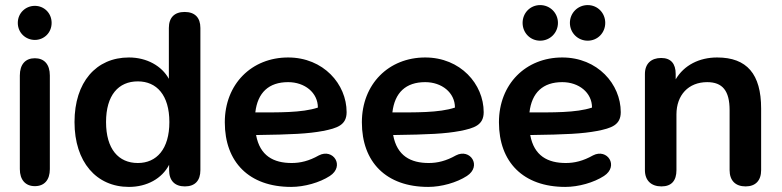

<svg xmlns="http://www.w3.org/2000/svg" viewBox="-20 -725 3075 755"><path d="M117 7C155 7 176 -18 176 -60V-428C176 -472 154 -496 117 -496C80 -496 58 -472 58 -428V-60C58 -18 80 7 117 7ZM117 -568C153 -568 183 -596 183 -635C183 -674 153 -702 117 -702C81 -702 50 -674 50 -635C50 -596 81 -568 117 -568Z M487 10C558 10 617 -23 645 -77V-56C645 -15 667 8 707 8C747 8 768 -15 768 -56V-615C768 -656 746 -678 706 -678C666 -678 644 -656 644 -615V-415C616 -466 557 -499 487 -499C358 -499 273 -402 273 -245C273 -88 359 10 487 10ZM522 -84C446 -84 397 -139 397 -245C397 -351 446 -405 522 -405C596 -405 646 -351 646 -245C646 -139 596 -84 522 -84Z M1125 10C1177 10 1237 -7 1277 -33C1337 -72 1290 -143 1234 -114C1195 -92 1161 -84 1127 -84C1056 -84 1002 -112 987 -194C1128 -196 1191 -199 1250 -210C1306 -221 1343 -233 1343 -284C1343 -394 1252 -499 1113 -499C970 -499 864 -395 864 -244C864 -88 959 10 1125 10ZM984 -283C993 -361 1037 -402 1113 -402C1178 -402 1230 -361 1230 -302C1168 -281 1071 -283 984 -283Z M1664 10C1716 10 1776 -7 1816 -33C1876 -72 1829 -143 1773 -114C1734 -92 1700 -84 1666 -84C1595 -84 1541 -112 1526 -194C1667 -196 1730 -199 1789 -210C1845 -221 1882 -233 1882 -284C1882 -394 1791 -499 1652 -499C1509 -499 1403 -395 1403 -244C1403 -88 1498 10 1664 10ZM1523 -283C1532 -361 1576 -402 1652 -402C1717 -402 1769 -361 1769 -302C1707 -281 1610 -283 1523 -283Z M2203 10C2255 10 2315 -7 2355 -33C2415 -72 2368 -143 2312 -114C2273 -92 2239 -84 2205 -84C2134 -84 2080 -112 2065 -194C2206 -196 2269 -199 2328 -210C2384 -221 2421 -233 2421 -284C2421 -394 2330 -499 2191 -499C2048 -499 1942 -395 1942 -244C1942 -88 2037 10 2203 10ZM2104 -565C2143 -565 2174 -596 2174 -635C2174 -674 2143 -705 2104 -705C2065 -705 2035 -674 2035 -635C2035 -596 2065 -565 2104 -565ZM2291 -565C2330 -565 2360 -596 2360 -635C2360 -674 2330 -705 2291 -705C2252 -705 2221 -674 2221 -635C2221 -596 2252 -565 2291 -565ZM2062 -283C2071 -361 2115 -402 2191 -402C2256 -402 2308 -361 2308 -302C2246 -281 2149 -283 2062 -283Z M2581 8C2621 8 2640 -15 2640 -56V-275C2640 -351 2687 -402 2761 -402C2821 -402 2849 -368 2849 -292V-56C2849 -15 2872 8 2912 8C2951 8 2973 -15 2973 -56V-298C2973 -434 2917 -499 2800 -499C2730 -499 2670 -469 2637 -413V-434C2637 -475 2618 -497 2580 -497C2541 -497 2516 -475 2516 -434V-56C2516 -15 2541 8 2581 8Z"/></svg>

Font: SN Pro SemiBold
Style: Regular
Weight: 600
Designer: Tobias Whetton
Foundry: Supernotes
Version: Version 1.003;Glyphs 3.3 (3324)